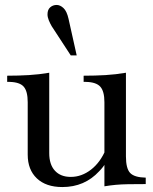

<svg xmlns="http://www.w3.org/2000/svg" viewBox="-20 -744 618 776"><path d="M232 12Q166 12 129 -23Q92 -58 92 -119V-331Q92 -375 76 -393.5Q60 -412 19 -413H9V-438Q55 -438 96.5 -440.5Q138 -443 179 -450V-125Q179 -79 202 -54Q225 -29 266 -29Q310 -29 348 -58.5Q386 -88 408 -141L432 -137Q422 -110 409.5 -89Q397 -68 381 -52Q322 12 232 12ZM402 9V-331Q402 -375 385.5 -393.5Q369 -412 328 -413H318V-438Q365 -438 406.5 -440.5Q448 -443 489 -450V-112Q489 -63 506 -45Q523 -27 569 -26V0Q526 0 498 0.5Q470 1 448 3Q426 5 402 9ZM266 -520 189 -638Q182 -650 177 -662.5Q172 -675 172 -686Q172 -705 183 -714.5Q194 -724 209 -724Q223 -724 236.5 -711.5Q250 -699 257 -668L290 -520Z"/></svg>

Font: Baskervville Medium
Style: Regular
Weight: 500
Version: Version 1.100